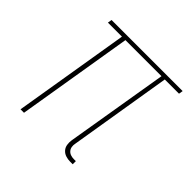

<svg xmlns="http://www.w3.org/2000/svg" viewBox="-142 -648 783 783"><g transform="rotate(45 250.0 -256.0)"><path d="M364 8Q351 8 338.5 4Q326 0 317.5 -9.5Q309 -19 307 -32Q305 -45 307 -58L381 -502H173L90 0H70L153 -502H72L75 -520H485L482 -502H400L327 -58Q325 -49 326.5 -39.5Q328 -30 334 -23Q340 -16 349 -13Q358 -10 367 -10H379V8Z"/></g></svg>

Font: Iosevka SS04 Thin
Style: Italic
Weight: 100
Italic angle: -9°
Monospace: yes
Designer: Belleve Invis
Foundry: Belleve Invis
Version: Version 19.0.0; ttfautohint (v1.8.4)